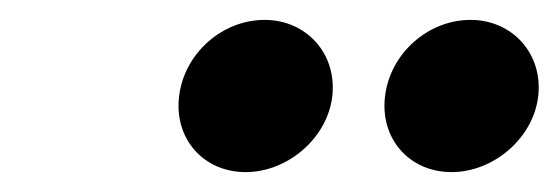

<svg xmlns="http://www.w3.org/2000/svg" viewBox="-20 -958 562 193"><path d="M160 -861C155 -819 184 -785 227 -785C269 -785 309 -819 314 -861C319 -904 288 -938 246 -938C203 -938 165 -904 160 -861ZM367 -861C362 -819 391 -785 434 -785C476 -785 516 -819 521 -861C526 -904 495 -938 453 -938C410 -938 372 -904 367 -861Z"/></svg>

Font: Bluebird
Style: Obl
Weight: 400
Designer: Jasper
Foundry: Cannot Into Space Fonts
Version: Version 0.98